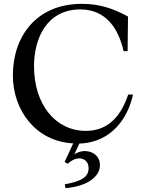

<svg xmlns="http://www.w3.org/2000/svg" viewBox="-20 -736 755 999"><path d="M646 -650C572 -690 502 -716 406 -716C167 -716 47 -544 47 -344C47 -162 166 0 361 10L316 107L333 116C350 99 372 88 392 88C417 88 441 104 441 139C441 183 407 207 317 223L321 243C437 233 500 182 500 123C500 78 465 50 421 50C403 50 387 55 367 66L393 11C567 5 648 -131 672 -244H647C613 -142 550 -55 427 -55C269 -55 157 -192 157 -392C157 -535 223 -687 398 -687C532 -687 597 -586 623 -470H644Z"/></svg>

Font: Ortica Linear
Style: Regular
Weight: 400
Designer: Benedetta Bovani
Foundry: Collletttivo
Version: Version 2.000;Glyphs 3.1.2 (3151)